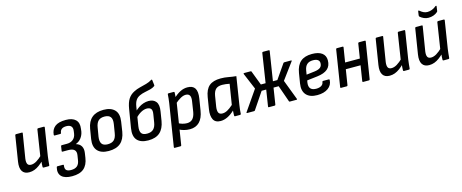

<svg xmlns="http://www.w3.org/2000/svg" viewBox="-45 -1447 5737 2383"><g transform="rotate(-15 2823.5 -255.5)"><path d="M160 11Q98 11 71.5 -31Q45 -73 58 -154L110 -479Q112 -489 122 -489H196Q208 -489 206 -479L155 -165Q149 -119 161 -96.5Q173 -74 207 -74Q240 -74 276.5 -95.5Q313 -117 360 -163L352 -89Q322 -59 291 -36Q260 -13 228 -1Q196 11 160 11ZM346 0Q335 0 335 -10Q335 -29 336.5 -50.5Q338 -72 341 -93L340 -132L394 -479Q396 -489 406 -489H480Q490 -489 489 -478L433 -123Q429 -94 426 -65Q423 -36 421 -10Q420 0 410 0Z M662 196Q568 196 527 155Q486 114 504 40Q507 29 514 29H587Q598 29 596 39Q589 80 606.5 99Q624 118 669 118Q720 118 747.5 94Q775 70 782 19L791 -38Q799 -84 775.5 -107Q752 -130 696 -130H623Q618 -130 616 -132.5Q614 -135 615 -140L624 -200Q625 -205 627.5 -207.5Q630 -210 634 -210H702Q750 -210 781.5 -236Q813 -262 820 -309L824 -338Q831 -380 812 -401.5Q793 -423 750 -423Q711 -423 690 -407Q669 -391 665 -359Q664 -349 654 -349H581Q572 -349 572 -359Q577 -426 622.5 -463Q668 -500 763 -500Q848 -500 888.5 -460Q929 -420 918 -346L914 -312Q906 -266 879 -230.5Q852 -195 808 -178V-177Q855 -164 875 -129Q895 -94 887 -42L878 17Q865 107 813 151.5Q761 196 662 196Z M1182 11Q1084 11 1038 -40.5Q992 -92 1007 -189L1028 -316Q1059 -500 1247 -500Q1343 -500 1390.5 -450Q1438 -400 1423 -302L1404 -177Q1388 -81 1333.5 -35Q1279 11 1182 11ZM1191 -73Q1244 -73 1272 -99.5Q1300 -126 1309 -185L1327 -295Q1337 -358 1314.5 -387Q1292 -416 1238 -416Q1186 -416 1158.5 -389.5Q1131 -363 1122 -305L1103 -193Q1094 -134 1115 -103.5Q1136 -73 1191 -73Z M1690 11Q1593 11 1548 -39.5Q1503 -90 1520 -192L1559 -428Q1572 -508 1600.5 -552.5Q1629 -597 1679 -622Q1715 -641 1758 -651.5Q1801 -662 1843 -673.5Q1885 -685 1917 -706Q1922 -708 1925 -707Q1928 -706 1929 -700L1937 -634Q1938 -626 1932 -621Q1907 -603 1873 -594.5Q1839 -586 1803 -579Q1767 -572 1734 -557Q1699 -541 1680 -512Q1661 -483 1653 -434L1614 -190Q1605 -129 1624.5 -101.5Q1644 -74 1697 -74Q1750 -74 1778.5 -101.5Q1807 -129 1816 -186L1832 -285Q1841 -335 1824.5 -355.5Q1808 -376 1771 -376Q1734 -376 1694 -353.5Q1654 -331 1620 -292L1633 -374Q1659 -400 1688 -419.5Q1717 -439 1750 -450Q1783 -461 1816 -461Q1880 -461 1911 -420.5Q1942 -380 1928 -297L1909 -179Q1893 -84 1840 -36.5Q1787 11 1690 11Z M2224 11Q2187 11 2148.5 1Q2110 -9 2086 -25L2096 -103Q2120 -88 2150.5 -79.5Q2181 -71 2209 -71Q2255 -71 2281.5 -99.5Q2308 -128 2318 -186L2338 -315Q2347 -367 2332.5 -391.5Q2318 -416 2282 -416Q2251 -416 2215 -396Q2179 -376 2131 -334L2137 -408Q2189 -455 2233.5 -477.5Q2278 -500 2326 -500Q2394 -500 2421 -457.5Q2448 -415 2434 -327L2410 -178Q2395 -84 2348 -36.5Q2301 11 2224 11ZM1981 185Q1971 185 1972 175L2059 -372Q2063 -401 2066 -428.5Q2069 -456 2070 -478Q2070 -489 2081 -489H2147Q2158 -489 2158 -479Q2157 -466 2156 -443Q2155 -420 2153 -406L2152 -363L2067 175Q2065 185 2056 185Z M2620 11Q2551 11 2526.5 -37.5Q2502 -86 2515 -168L2539 -317Q2555 -415 2606 -457.5Q2657 -500 2752 -500Q2806 -500 2851.5 -491Q2897 -482 2950 -477L2894 -123Q2889 -91 2886 -63.5Q2883 -36 2882 -10Q2881 0 2870 0H2806Q2796 0 2796 -10Q2796 -25 2797 -42Q2798 -59 2799 -75Q2755 -33 2709.5 -11Q2664 11 2620 11ZM2666 -74Q2696 -74 2728 -91Q2760 -108 2803 -146L2845 -407Q2822 -412 2797 -415Q2772 -418 2751 -418Q2697 -418 2669.5 -392.5Q2642 -367 2632 -310L2610 -174Q2603 -127 2614.5 -100.5Q2626 -74 2666 -74Z M2961 0Q2956 0 2954.5 -4Q2953 -8 2957 -12L3134 -268L3046 -477Q3042 -489 3054 -489H3136Q3145 -489 3147 -482L3217 -298H3278L3336 -673Q3338 -683 3348 -683H3422Q3433 -683 3431 -673L3372 -298H3429L3557 -483Q3561 -489 3571 -489H3656Q3668 -489 3660 -477L3505 -267L3602 -12Q3607 0 3595 0H3511Q3502 0 3500 -6L3425 -220H3359L3326 -10Q3324 0 3315 0H3240Q3230 0 3232 -10L3265 -220H3206L3062 -6Q3058 0 3049 0Z M3861 11Q3766 11 3720.5 -40Q3675 -91 3690 -185L3711 -314Q3727 -410 3779.5 -455Q3832 -500 3926 -500Q4010 -500 4054 -467Q4098 -434 4098 -374Q4098 -301 4053 -262.5Q4008 -224 3921 -214L3786 -198L3781 -170Q3774 -119 3796.5 -94Q3819 -69 3868 -69Q3909 -69 3934.5 -85Q3960 -101 3963 -130Q3964 -141 3974 -141H4047Q4058 -141 4057 -131Q4054 -65 4001 -27Q3948 11 3861 11ZM3797 -269 3906 -282Q3956 -289 3978.5 -308Q4001 -327 4001 -364Q4001 -391 3980 -406Q3959 -421 3919 -421Q3868 -421 3840.5 -395.5Q3813 -370 3805 -318Z M4452 0Q4441 0 4443 -11L4517 -479Q4519 -489 4529 -489H4603Q4615 -489 4613 -479L4538 -11Q4536 0 4527 0ZM4167 0Q4157 0 4159 -11L4233 -479Q4235 -489 4244 -489H4319Q4329 -489 4328 -479L4253 -11Q4251 0 4242 0ZM4271 -208 4284 -291H4505L4492 -208Z M4791 11Q4729 11 4702.5 -31Q4676 -73 4689 -154L4741 -479Q4743 -489 4753 -489H4827Q4839 -489 4837 -479L4786 -165Q4780 -119 4792 -96.5Q4804 -74 4838 -74Q4871 -74 4907.5 -95.5Q4944 -117 4991 -163L4983 -89Q4953 -59 4922 -36Q4891 -13 4859 -1Q4827 11 4791 11ZM4977 0Q4966 0 4966 -10Q4966 -29 4967.5 -50.5Q4969 -72 4972 -93L4971 -132L5025 -479Q5027 -489 5037 -489H5111Q5121 -489 5120 -478L5064 -123Q5060 -94 5057 -65Q5054 -36 5052 -10Q5051 0 5041 0Z M5299 11Q5237 11 5210.5 -31Q5184 -73 5197 -154L5249 -479Q5251 -489 5261 -489H5335Q5347 -489 5345 -479L5294 -165Q5288 -119 5300 -96.5Q5312 -74 5346 -74Q5379 -74 5415.5 -95.5Q5452 -117 5499 -163L5491 -89Q5461 -59 5430 -36Q5399 -13 5367 -1Q5335 11 5299 11ZM5485 0Q5474 0 5474 -10Q5474 -29 5475.5 -50.5Q5477 -72 5480 -93L5479 -132L5533 -479Q5535 -489 5545 -489H5619Q5629 -489 5628 -478L5572 -123Q5568 -94 5565 -65Q5562 -36 5560 -10Q5559 0 5549 0ZM5443 -559Q5412 -559 5384 -571.5Q5356 -584 5335 -603Q5333 -606 5331.5 -610.5Q5330 -615 5331 -621L5338 -669Q5339 -676 5343.5 -677.5Q5348 -679 5353 -674Q5376 -654 5399 -643Q5422 -632 5449 -632Q5478 -632 5507 -643Q5536 -654 5561 -676Q5567 -680 5572 -678Q5577 -676 5575 -670L5567 -614Q5566 -609 5564.5 -605.5Q5563 -602 5558 -599Q5537 -580 5507 -569.5Q5477 -559 5443 -559Z"/></g></svg>

Font: Sofia Sans Semi Condensed SemiBold
Style: Italic
Weight: 600
Italic angle: -9°
Version: Version 4.100